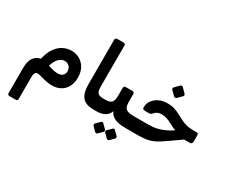

<svg xmlns="http://www.w3.org/2000/svg" viewBox="-160 -1207 2327 1984"><g transform="rotate(30 1003.5 -215.5)"><path d="M82 319Q58 319 58 295V-3Q58 -84 88.5 -127Q119 -170 170 -178Q188 -260 224 -311Q260 -362 307 -385.5Q354 -409 404 -409Q461 -409 505 -382.5Q549 -356 574 -309Q599 -262 599 -199Q599 -124 564 -72.5Q529 -21 464 -3Q399 15 310 -9L243 -26Q208 -36 193.5 -20.5Q179 -5 179 34V295Q179 319 155 319ZM394 -133Q433 -133 453 -152.5Q473 -172 473 -201Q473 -238 451 -260Q429 -282 394 -282Q359 -282 327.5 -251Q296 -220 278 -157Q317 -145 343 -139Q369 -133 394 -133Z M943 5H898Q843 5 804.5 -14.5Q766 -34 746.5 -78Q727 -122 727 -194V-726Q727 -737 734 -743.5Q741 -750 753 -750H827Q839 -750 844 -743.5Q849 -737 849 -727V-239Q849 -200 857.5 -179.5Q866 -159 885 -151.5Q904 -144 934 -144H958Q973 -144 973 -129V-25Q973 5 943 5Z M943 5Q928 5 928 -10V-114Q928 -144 958 -144Q1012 -144 1032 -166.5Q1052 -189 1052 -246V-337Q1052 -363 1077 -363H1154Q1179 -363 1179 -337V-246Q1179 -209 1189 -186.5Q1199 -164 1224 -154Q1249 -144 1293 -144Q1308 -144 1308 -129V-25Q1308 5 1278 5Q1209 5 1160.5 -14Q1112 -33 1089 -83Q1072 -35 1032.5 -15Q993 5 943 5ZM1062 198Q1057 203 1048.5 202.5Q1040 202 1033 197L988 151Q982 145 982 136.5Q982 128 988 122L1033 77Q1040 70 1048 70Q1056 70 1062 77L1107 122Q1114 128 1114.5 137Q1115 146 1108 152ZM1201 198Q1196 203 1187.5 202.5Q1179 202 1173 197L1126 151Q1121 145 1120.5 136.5Q1120 128 1126 122L1173 77Q1179 70 1187 70Q1195 70 1200 77L1246 122Q1252 128 1252.5 137Q1253 146 1247 152Z M1278 5Q1263 5 1263 -10V-114Q1263 -144 1293 -144H1468Q1527 -144 1572 -154.5Q1617 -165 1656.5 -183.5Q1696 -202 1737 -228L1821 -281L1913 -226L1735 -101Q1697 -74 1665.5 -54.5Q1634 -35 1602 -21.5Q1570 -8 1530.5 -1.5Q1491 5 1437 5ZM1867 -195V-211Q1816 -211 1778.5 -220Q1741 -229 1711.5 -243.5Q1682 -258 1655.5 -272Q1629 -286 1601 -295.5Q1573 -305 1536 -305Q1509 -305 1490 -296Q1471 -287 1458 -271Q1447 -259 1440.5 -254Q1434 -249 1417 -249H1370Q1340 -249 1340 -274Q1340 -319 1365 -355Q1390 -391 1434.5 -412.5Q1479 -434 1537 -434Q1582 -434 1617 -423Q1652 -412 1683 -396Q1714 -380 1745 -363.5Q1776 -347 1812.5 -336Q1849 -325 1897 -325H1940Q1955 -325 1960 -318.5Q1965 -312 1965 -297V-222Q1965 -210 1957.5 -202.5Q1950 -195 1937 -195ZM1587 -528Q1581 -522 1571.5 -522.5Q1562 -523 1556 -529L1507 -578Q1500 -585 1500 -594Q1500 -603 1507 -609L1556 -658Q1562 -665 1571 -665Q1580 -665 1586 -658L1634 -609Q1651 -592 1636 -577Z"/></g></svg>

Font: Rubik SemiBold
Style: Italic
Weight: 600
Italic angle: -12°
Designer: Hubert and Fischer
Foundry: Hubert and Fischer
Version: Version 2.300;gftools[0.9.30]